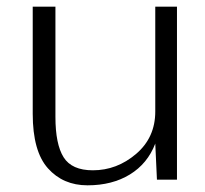

<svg xmlns="http://www.w3.org/2000/svg" viewBox="-20 -538 614 575"><path d="M146 -518V-188Q146 -106 170.5 -67Q195 -28 258 -28Q330 -28 387.5 -77Q445 -126 445 -204V-518H510V0H450L445 -108Q422 -48 369 -15.5Q316 17 242 17Q169 17 123.5 -34Q78 -85 78 -197V-518Z"/></svg>

Font: Afta sans
Style: Regular
Weight: 400
Designer: par.qink
Foundry: Oriol Esparraguera Font
Version: Version 1.000